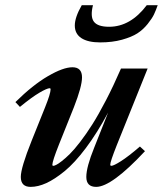

<svg xmlns="http://www.w3.org/2000/svg" viewBox="-20 -712 630 743"><path d="M367.7 -547.9Q320.3 -547.9 294.9 -564.5Q269.5 -581.1 269.5 -613.3Q269.5 -645 296.4 -691.9H339.8Q328.6 -647.5 343.5 -627.9Q358.4 -608.4 402.3 -608.4Q484.9 -608.4 547.9 -691.9H590.3Q583 -671.4 575.9 -656.2Q568.8 -641.1 551.3 -619.1Q533.7 -597.2 511.7 -583Q489.7 -568.8 452.1 -558.3Q414.6 -547.9 367.7 -547.9ZM98.6 11.2Q60.5 11.2 60.5 -27.3Q60.5 -62.5 102.5 -167.5L154.3 -296.4Q175.8 -350.1 175.8 -366.2Q175.8 -370.6 172.4 -370.6Q162.1 -370.6 132.6 -353.3Q103 -335.9 57.1 -298.3L39.6 -316.9Q106.9 -383.3 165.8 -417.5Q224.6 -451.7 260.3 -451.7Q297.4 -451.7 297.4 -412.6Q297.4 -377.4 266.1 -297.4L208 -152.3Q182.6 -88.4 182.6 -74.2Q182.6 -70.3 186.5 -70.3Q189.9 -70.3 197.5 -74Q205.1 -77.6 219.2 -88.6Q233.4 -99.6 250.2 -116.2Q267.1 -132.8 290 -162.6Q313 -192.4 336.9 -230Q360.8 -267.6 390.1 -324Q419.4 -380.4 448.2 -446.8H551.3L431.6 -149.4Q406.7 -86.4 406.7 -75.2Q406.7 -70.3 410.6 -70.3Q419.9 -70.3 448.2 -88.4Q476.6 -106.4 521.5 -145L541 -127Q412.1 11.2 352.1 11.2Q314 11.2 314 -27.3Q314 -65.4 344.7 -141.1L398.4 -276.4Q356 -197.3 312.3 -139.2Q268.6 -81.1 230 -49.6Q191.4 -18.1 159.2 -3.4Q127 11.2 98.6 11.2Z"/></svg>

Font: Elstob 10pt
Style: Bold Italic
Weight: 700
Italic angle: -20°
Designer: Peter S. Baker
Version: Version 1.015